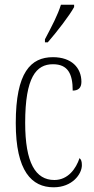

<svg xmlns="http://www.w3.org/2000/svg" viewBox="-20 -786 398 816"><path d="M171 -619V-606H183C223 -652 276 -721 295 -756V-766H239C225 -721 201 -676 171 -619ZM208 10C287 10 328 -46 328 -84C328 -100 325 -108 318 -114C303 -69 269 -21 211 -21C131 -21 87 -94 87 -264C87 -458 134 -513 205 -513C268 -513 289 -473 289 -401C311 -401 326 -411 326 -438C326 -498 284 -543 205 -543C111 -543 47 -479 47 -263C47 -58 115 10 208 10Z"/></svg>

Font: Noto Serif Armenian ExtraCondensed ExtraLight
Style: Regular
Weight: 200
Width: 2
Designer: Monotype Design Team
Foundry: Monotype Imaging Inc.
Version: Version 2.008